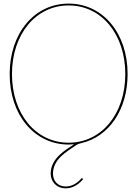

<svg xmlns="http://www.w3.org/2000/svg" viewBox="-20 -782 745 1042"><path d="M352.5 -7.5C174 -7.5 45 -164 45 -380C45 -596 174 -752.5 352.5 -752.5C531 -752.5 660 -596 660 -380C660 -164 531 -7.5 352.5 -7.5ZM352.5 2.5C362.5 2.5 372.5 2 382 1C339 30.5 255 74.5 255 161C255.5 201.5 284 240 337 240C366 240 398.5 227.5 428.5 193.5C431.5 190 429 187 428.5 186.5C428 186 424 183.5 421 187C393 219 363 230 337 230C290 230 268 196.5 267.5 161C267.5 81 343 41 387 10C398.5 2 405.5 -1.5 422 -5.5C571 -40 672.5 -186.5 672.5 -380C672.5 -602 538 -762.5 352.5 -762.5C167 -762.5 32.5 -602 32.5 -380C32.5 -158 167 2.5 352.5 2.5Z"/></svg>

Font: ZnikomitSC
Style: Regular
Weight: 100
Designer: gluk
Foundry: gluk
Version: Version 0.55